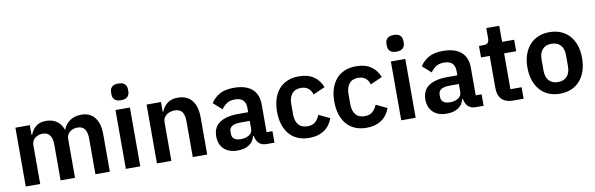

<svg xmlns="http://www.w3.org/2000/svg" viewBox="-50 -1206 5197 1678"><g transform="rotate(-10 2548.0 -367.0)"><path d="M74 0V-522H202V-435H207Q222 -476 255 -505Q288 -534 347 -534Q401 -534 440 -508Q479 -482 498 -429H500Q514 -473 555.5 -503.5Q597 -534 660 -534Q737 -534 778.5 -481Q820 -428 820 -330V0H692V-317Q692 -429 608 -429Q589 -429 571.5 -423.5Q554 -418 540.5 -407.5Q527 -397 519 -381.5Q511 -366 511 -345V0H383V-317Q383 -429 299 -429Q281 -429 263.5 -423.5Q246 -418 232.5 -407.5Q219 -397 210.5 -381.5Q202 -366 202 -345V0Z M1026 -598Q986 -598 968.5 -616Q951 -634 951 -662V-682Q951 -710 968.5 -728Q986 -746 1026 -746Q1065 -746 1083 -728Q1101 -710 1101 -682V-662Q1101 -634 1083 -616Q1065 -598 1026 -598ZM962 -522H1090V0H962Z M1238 0V-522H1366V-435H1371Q1387 -477 1421.5 -505.5Q1456 -534 1517 -534Q1598 -534 1641 -481Q1684 -428 1684 -330V0H1556V-317Q1556 -373 1536 -401Q1516 -429 1470 -429Q1450 -429 1431.5 -423.5Q1413 -418 1398.5 -407.5Q1384 -397 1375 -381.5Q1366 -366 1366 -345V0Z M2210 0Q2168 0 2143.5 -24.5Q2119 -49 2113 -90H2107Q2094 -39 2054 -13.5Q2014 12 1955 12Q1875 12 1832 -30Q1789 -72 1789 -142Q1789 -223 1847 -262.5Q1905 -302 2012 -302H2101V-340Q2101 -384 2078 -408Q2055 -432 2004 -432Q1959 -432 1931.5 -412.5Q1904 -393 1885 -366L1809 -434Q1838 -479 1886 -506.5Q1934 -534 2013 -534Q2119 -534 2174 -486Q2229 -438 2229 -348V-102H2281V0ZM1998 -81Q2041 -81 2071 -100Q2101 -119 2101 -156V-225H2019Q1919 -225 1919 -161V-144Q1919 -112 1939.5 -96.5Q1960 -81 1998 -81Z M2591 12Q2533 12 2488 -7Q2443 -26 2412.5 -62Q2382 -98 2366 -148.5Q2350 -199 2350 -262Q2350 -325 2366 -375Q2382 -425 2412.5 -460.5Q2443 -496 2488 -515Q2533 -534 2591 -534Q2670 -534 2721.5 -499Q2773 -464 2796 -402L2691 -355Q2682 -388 2657.5 -409.5Q2633 -431 2591 -431Q2537 -431 2510.5 -397Q2484 -363 2484 -308V-213Q2484 -158 2510.5 -124.5Q2537 -91 2591 -91Q2637 -91 2662 -114.5Q2687 -138 2701 -173L2799 -126Q2773 -57 2720 -22.5Q2667 12 2591 12Z M3099 12Q3041 12 2996 -7Q2951 -26 2920.5 -62Q2890 -98 2874 -148.5Q2858 -199 2858 -262Q2858 -325 2874 -375Q2890 -425 2920.5 -460.5Q2951 -496 2996 -515Q3041 -534 3099 -534Q3178 -534 3229.5 -499Q3281 -464 3304 -402L3199 -355Q3190 -388 3165.5 -409.5Q3141 -431 3099 -431Q3045 -431 3018.5 -397Q2992 -363 2992 -308V-213Q2992 -158 3018.5 -124.5Q3045 -91 3099 -91Q3145 -91 3170 -114.5Q3195 -138 3209 -173L3307 -126Q3281 -57 3228 -22.5Q3175 12 3099 12Z M3470 -598Q3430 -598 3412.5 -616Q3395 -634 3395 -662V-682Q3395 -710 3412.5 -728Q3430 -746 3470 -746Q3509 -746 3527 -728Q3545 -710 3545 -682V-662Q3545 -634 3527 -616Q3509 -598 3470 -598ZM3406 -522H3534V0H3406Z M4066 0Q4024 0 3999.5 -24.5Q3975 -49 3969 -90H3963Q3950 -39 3910 -13.5Q3870 12 3811 12Q3731 12 3688 -30Q3645 -72 3645 -142Q3645 -223 3703 -262.5Q3761 -302 3868 -302H3957V-340Q3957 -384 3934 -408Q3911 -432 3860 -432Q3815 -432 3787.5 -412.5Q3760 -393 3741 -366L3665 -434Q3694 -479 3742 -506.5Q3790 -534 3869 -534Q3975 -534 4030 -486Q4085 -438 4085 -348V-102H4137V0ZM3854 -81Q3897 -81 3927 -100Q3957 -119 3957 -156V-225H3875Q3775 -225 3775 -161V-144Q3775 -112 3795.5 -96.5Q3816 -81 3854 -81Z M4400 0Q4334 0 4299.5 -34.5Q4265 -69 4265 -133V-420H4188V-522H4228Q4257 -522 4267.5 -535.5Q4278 -549 4278 -576V-665H4393V-522H4500V-420H4393V-102H4492V0Z M4814 12Q4758 12 4713.5 -7Q4669 -26 4637.5 -62Q4606 -98 4589 -148.5Q4572 -199 4572 -262Q4572 -325 4589 -375Q4606 -425 4637.5 -460.5Q4669 -496 4713.5 -515Q4758 -534 4814 -534Q4870 -534 4915 -515Q4960 -496 4991.5 -460.5Q5023 -425 5040 -375Q5057 -325 5057 -262Q5057 -199 5040 -148.5Q5023 -98 4991.5 -62Q4960 -26 4915 -7Q4870 12 4814 12ZM4814 -91Q4865 -91 4894 -122Q4923 -153 4923 -213V-310Q4923 -369 4894 -400Q4865 -431 4814 -431Q4764 -431 4735 -400Q4706 -369 4706 -310V-213Q4706 -153 4735 -122Q4764 -91 4814 -91Z"/></g></svg>

Font: IBM Plex Sans Devanagari SemiBold
Style: Regular
Weight: 600
Designer: Mike Abbink, Paul van der Laan, Pieter van Rosmalen, Erin McLaughlin
Foundry: Bold Monday
Version: Version 1.1